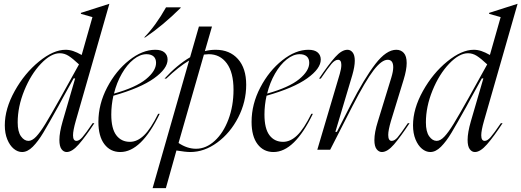

<svg xmlns="http://www.w3.org/2000/svg" viewBox="-20 -779 2713 999"><path d="M360 -75Q360 -46 378 -46Q392 -46 409 -65.5Q426 -85 462 -138H471Q425 -68 390 -28Q355 12 327 12Q311 12 300 -3Q289 -18 289 -51Q289 -89 306 -148L371 -371H363L305 -266L283 -225Q233 -135 205.5 -89Q178 -43 150.5 -15.5Q123 12 95 12Q72 12 51.5 -5Q31 -22 18 -53.5Q5 -85 5 -127Q5 -213 56.5 -305.5Q108 -398 183 -459Q258 -520 321 -520Q341 -520 360.5 -513.5Q380 -507 405 -493L461 -690L401 -707V-712L548 -759H549L480 -518L374 -149Q360 -100 360 -75ZM128 -46Q147 -46 168 -68Q189 -90 216.5 -135Q244 -180 295 -271L391 -444Q358 -475 336.5 -488.5Q315 -502 291 -502Q245 -502 193 -447.5Q141 -393 106.5 -308.5Q72 -224 72 -142Q72 -94 89 -70Q106 -46 128 -46Z M788 -520Q820 -520 836 -506Q852 -492 852 -469Q852 -422 781.5 -371.5Q711 -321 570 -281Q559 -232 559 -183Q559 -110 585 -75.5Q611 -41 656 -41Q694 -41 729 -74.5Q764 -108 803 -187H811Q715 12 606 12Q554 12 523 -29Q492 -70 492 -145Q492 -237 537.5 -324Q583 -411 652 -465.5Q721 -520 788 -520ZM792 -452Q792 -474 779 -485.5Q766 -497 742 -497Q709 -497 675 -470Q641 -443 614 -396Q587 -349 573 -292Q687 -324 739.5 -367Q792 -410 792 -452ZM844 -741H920V-738Q826 -645 735 -584H730Q790 -645 844 -741Z M1083 -641 1046 -513Q1073 -520 1102 -520Q1175 -520 1218 -472Q1261 -424 1261 -338Q1261 -249 1219.5 -168Q1178 -87 1110.5 -37.5Q1043 12 970 12Q946 12 898 4L843 200H774L964 -464Q910 -432 845 -370H836Q901 -441 969 -481L1015 -641ZM1000 -5Q1052 -5 1097 -46Q1142 -87 1168.5 -157.5Q1195 -228 1195 -312Q1195 -402 1160 -449.5Q1125 -497 1066 -497Q1057 -497 1041 -495L909 -35Q954 -5 1000 -5Z M1585 -520Q1617 -520 1633 -506Q1649 -492 1649 -469Q1649 -422 1578.5 -371.5Q1508 -321 1367 -281Q1356 -232 1356 -183Q1356 -110 1382 -75.5Q1408 -41 1453 -41Q1491 -41 1526 -74.5Q1561 -108 1600 -187H1608Q1512 12 1403 12Q1351 12 1320 -29Q1289 -70 1289 -145Q1289 -237 1334.5 -324Q1380 -411 1449 -465.5Q1518 -520 1585 -520ZM1589 -452Q1589 -474 1576 -485.5Q1563 -497 1539 -497Q1506 -497 1472 -470Q1438 -443 1411 -396Q1384 -349 1370 -292Q1484 -324 1536.5 -367Q1589 -410 1589 -452Z M1756 -441Q1756 -468 1739 -468Q1723 -468 1705 -447Q1687 -426 1649 -370H1640Q1690 -444 1724 -482Q1758 -520 1788 -520Q1804 -520 1815 -506Q1826 -492 1826 -463Q1826 -433 1813 -388L1725 -93H1733L1804 -232Q1876 -372 1933 -446Q1990 -520 2042 -520Q2066 -520 2081 -503.5Q2096 -487 2096 -451Q2096 -416 2080 -364L2014 -149Q2000 -101 2000 -77Q2000 -46 2018 -46Q2033 -46 2048.5 -64Q2064 -82 2102 -138H2111Q2064 -67 2030 -27.5Q1996 12 1967 12Q1951 12 1939.5 -3Q1928 -18 1928 -50Q1928 -90 1946 -147L2016 -375Q2026 -408 2026 -429Q2026 -468 1997 -468Q1966 -468 1924 -413.5Q1882 -359 1814 -227L1698 0H1631L1748 -395Q1756 -422 1756 -441Z M2484 -75Q2484 -46 2502 -46Q2516 -46 2533 -65.5Q2550 -85 2586 -138H2595Q2549 -68 2514 -28Q2479 12 2451 12Q2435 12 2424 -3Q2413 -18 2413 -51Q2413 -89 2430 -148L2495 -371H2487L2429 -266L2407 -225Q2357 -135 2329.5 -89Q2302 -43 2274.5 -15.5Q2247 12 2219 12Q2196 12 2175.5 -5Q2155 -22 2142 -53.5Q2129 -85 2129 -127Q2129 -213 2180.5 -305.5Q2232 -398 2307 -459Q2382 -520 2445 -520Q2465 -520 2484.5 -513.5Q2504 -507 2529 -493L2585 -690L2525 -707V-712L2672 -759H2673L2604 -518L2498 -149Q2484 -100 2484 -75ZM2252 -46Q2271 -46 2292 -68Q2313 -90 2340.5 -135Q2368 -180 2419 -271L2515 -444Q2482 -475 2460.5 -488.5Q2439 -502 2415 -502Q2369 -502 2317 -447.5Q2265 -393 2230.5 -308.5Q2196 -224 2196 -142Q2196 -94 2213 -70Q2230 -46 2252 -46Z"/></svg>

Font: Nyght Serif Light Italic
Style: Regular
Weight: 300
Italic angle: -16°
Designer: Maksym Kobuzan
Version: Version 0.410